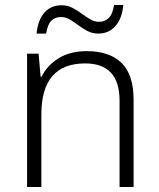

<svg xmlns="http://www.w3.org/2000/svg" viewBox="-20 -812 636 766"><path d="M326 -608Q417 -608 465 -561Q513 -514 513 -414V-66H457V-410Q457 -486 422 -522.5Q387 -559 320 -559Q145 -559 145 -356V-66H88V-598H134L142 -506H146Q167 -550 213 -579Q259 -608 326 -608ZM126 -678Q131 -732 157 -761.5Q183 -791 226 -791Q249 -791 268.5 -781Q288 -771 305.5 -758Q323 -745 340 -735Q357 -725 375 -725Q397 -725 413 -739.5Q429 -754 435 -792H472Q467 -738 440.5 -708Q414 -678 372 -678Q349 -678 329.5 -688Q310 -698 293 -711Q276 -724 259 -734Q242 -744 223 -744Q200 -744 185 -729.5Q170 -715 164 -678Z"/></svg>

Font: Noto Sans Malayalam UI Light
Style: Regular
Weight: 300
Designer: Jelle Bosma - Monotype Design Team
Foundry: Monotype Imaging Inc.
Version: Version 2.104; ttfautohint (v1.8.4.7-5d5b)